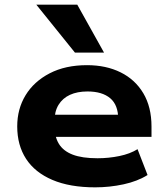

<svg xmlns="http://www.w3.org/2000/svg" viewBox="-20 -794 719 825"><path d="M389 11Q280 11 205 -21Q130 -53 92 -111.5Q54 -170 54 -251Q54 -326 90 -385Q126 -444 193.5 -479Q261 -514 354 -514Q436 -514 498.5 -483Q561 -452 596 -393Q631 -334 631 -250V-206H189V-301H504L488 -282Q488 -343 453.5 -372Q419 -401 356 -401Q312 -401 280.5 -386.5Q249 -372 231.5 -343.5Q214 -315 214 -272V-255Q214 -207 233 -176Q252 -145 292.5 -129.5Q333 -114 399 -114Q447 -114 493 -123.5Q539 -133 571 -153L614 -42Q571 -15 511 -2Q451 11 389 11ZM302 -568 136 -774H312L427 -568Z"/></svg>

Font: Nunito Sans 7pt SemiExpanded ExtraBold
Style: Regular
Weight: 800
Width: 6
Designer: Vernon Adams
Foundry: Vernon Adams
Version: Version 3.101;gftools[0.9.27]